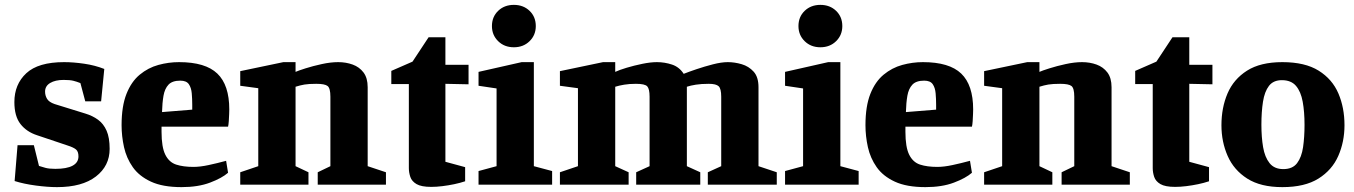

<svg xmlns="http://www.w3.org/2000/svg" viewBox="-20 -758 5557 788"><path d="M214 10Q176 10 127 3.5Q78 -3 40 -15L52 -162H119L140 -77Q152 -73 167 -69Q182 -65 207 -65Q254 -65 278 -78Q302 -91 302 -116Q302 -136 292 -144.5Q282 -153 257 -161L132 -203Q89 -217 64 -249Q39 -281 39 -339Q39 -412 88 -457.5Q137 -503 243 -503Q281 -503 325.5 -496.5Q370 -490 408 -475L395 -342H330L310 -417Q295 -423 281 -426.5Q267 -430 241 -430Q207 -430 186 -417.5Q165 -405 165 -382Q165 -366 173 -352.5Q181 -339 204 -331L330 -292Q360 -283 382.5 -266.5Q405 -250 417.5 -221.5Q430 -193 430 -147Q430 -77 373.5 -33.5Q317 10 214 10Z M725 10Q648 10 599.5 -12.5Q551 -35 525 -72Q499 -109 489 -154Q479 -199 479 -244Q479 -322 499 -372.5Q519 -423 553.5 -451.5Q588 -480 630 -491.5Q672 -503 715 -503Q823 -503 872 -456Q921 -409 921 -309Q921 -304 920.5 -290Q920 -276 919 -261Q918 -246 916 -238H643V-217Q643 -154 658.5 -123Q674 -92 703 -82.5Q732 -73 774 -73Q801 -73 836 -80.5Q871 -88 908 -98L916 -49Q891 -27 842 -8.5Q793 10 725 10ZM645 -298 769 -308V-328Q769 -352 767 -375Q765 -398 755 -412.5Q745 -427 720 -427Q687 -427 671.5 -410.5Q656 -394 651 -365Q646 -336 645 -298Z M966 0V-51L1040 -76V-396L966 -406V-466L1143 -503H1193V-463Q1204 -468 1234 -477.5Q1264 -487 1300.5 -495Q1337 -503 1368 -503Q1400 -503 1427.5 -493Q1455 -483 1472 -460.5Q1489 -438 1489 -400V-76L1564 -51V0H1284V-51L1336 -76V-361Q1336 -396 1324.5 -405Q1313 -414 1278 -414Q1247 -414 1229.5 -411Q1212 -408 1193 -402V-76L1246 -51V0Z M1750 9Q1709 9 1689.5 -2.5Q1670 -14 1664 -32Q1658 -50 1658 -68V-413H1586V-467L1673 -505L1739 -605H1808V-492H1903V-412L1808 -414V-94L1889 -72V-14Q1868 -7 1844 -2Q1820 3 1795.5 6Q1771 9 1750 9Z M1944 0V-56L2018 -76V-395L1944 -406V-463L2121 -503H2171V-76L2246 -56V0ZM2089 -564Q2050 -564 2024.5 -589Q1999 -614 1999 -651Q1999 -689 2024.5 -713.5Q2050 -738 2089 -738Q2128 -738 2153.5 -713.5Q2179 -689 2179 -651Q2179 -614 2153.5 -589Q2128 -564 2089 -564Z M2278 0V-51L2352 -76V-396L2278 -406V-466L2455 -503H2505V-463Q2522 -471 2552 -480Q2582 -489 2616 -496Q2650 -503 2676 -503Q2708 -503 2738 -493Q2768 -483 2786 -455Q2806 -463 2838.5 -474Q2871 -485 2906 -494Q2941 -503 2967 -503Q2995 -503 3024 -494.5Q3053 -486 3073 -464Q3093 -442 3093 -400V-76L3168 -51V0H2885V-51L2940 -76V-361Q2940 -394 2929.5 -404Q2919 -414 2889 -414Q2858 -414 2836 -410.5Q2814 -407 2799 -402Q2799 -399 2799 -397Q2799 -395 2799 -392V-76L2854 -51V0H2591V-51L2646 -76V-361Q2646 -393 2636.5 -403.5Q2627 -414 2590 -414Q2563 -414 2542 -410.5Q2521 -407 2505 -402V-76L2560 -51V0Z M3202 0V-56L3276 -76V-395L3202 -406V-463L3379 -503H3429V-76L3504 -56V0ZM3347 -564Q3308 -564 3282.5 -589Q3257 -614 3257 -651Q3257 -689 3282.5 -713.5Q3308 -738 3347 -738Q3386 -738 3411.5 -713.5Q3437 -689 3437 -651Q3437 -614 3411.5 -589Q3386 -564 3347 -564Z M3778 10Q3701 10 3652.5 -12.5Q3604 -35 3578 -72Q3552 -109 3542 -154Q3532 -199 3532 -244Q3532 -322 3552 -372.5Q3572 -423 3606.5 -451.5Q3641 -480 3683 -491.5Q3725 -503 3768 -503Q3876 -503 3925 -456Q3974 -409 3974 -309Q3974 -304 3973.5 -290Q3973 -276 3972 -261Q3971 -246 3969 -238H3696V-217Q3696 -154 3711.5 -123Q3727 -92 3756 -82.5Q3785 -73 3827 -73Q3854 -73 3889 -80.5Q3924 -88 3961 -98L3969 -49Q3944 -27 3895 -8.5Q3846 10 3778 10ZM3698 -298 3822 -308V-328Q3822 -352 3820 -375Q3818 -398 3808 -412.5Q3798 -427 3773 -427Q3740 -427 3724.5 -410.5Q3709 -394 3704 -365Q3699 -336 3698 -298Z M4019 0V-51L4093 -76V-396L4019 -406V-466L4196 -503H4246V-463Q4257 -468 4287 -477.5Q4317 -487 4353.5 -495Q4390 -503 4421 -503Q4453 -503 4480.5 -493Q4508 -483 4525 -460.5Q4542 -438 4542 -400V-76L4617 -51V0H4337V-51L4389 -76V-361Q4389 -396 4377.5 -405Q4366 -414 4331 -414Q4300 -414 4282.5 -411Q4265 -408 4246 -402V-76L4299 -51V0Z M4803 9Q4762 9 4742.5 -2.5Q4723 -14 4717 -32Q4711 -50 4711 -68V-413H4639V-467L4726 -505L4792 -605H4861V-492H4956V-412L4861 -414V-94L4942 -72V-14Q4921 -7 4897 -2Q4873 3 4848.5 6Q4824 9 4803 9Z M5243 10Q5154 10 5099 -25Q5044 -60 5018.5 -118Q4993 -176 4993 -244Q4993 -316 5018 -374.5Q5043 -433 5098 -468Q5153 -503 5243 -503Q5336 -503 5392 -468Q5448 -433 5473 -374.5Q5498 -316 5498 -244Q5498 -176 5472.5 -118Q5447 -60 5391 -25Q5335 10 5243 10ZM5247 -64Q5285 -64 5303.5 -88.5Q5322 -113 5328 -154Q5334 -195 5334 -246Q5334 -299 5326.5 -340.5Q5319 -382 5299 -405.5Q5279 -429 5241 -429Q5206 -429 5188 -405.5Q5170 -382 5163.5 -340.5Q5157 -299 5157 -246Q5157 -195 5164 -154Q5171 -113 5190.5 -88.5Q5210 -64 5247 -64Z"/></svg>

Font: Manuale ExtraBold
Style: Regular
Weight: 800
Version: Version 1.002